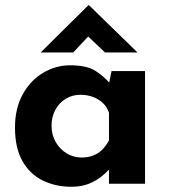

<svg xmlns="http://www.w3.org/2000/svg" viewBox="-20 -712 653 744"><path d="M255.9 11.7Q195.3 11.7 145.5 -12.7Q95.7 -37.1 66.9 -87.9Q38.1 -138.7 38.1 -217.8Q38.1 -292 67.9 -346.2Q97.7 -400.4 147 -429.7Q196.3 -459 251 -459Q316.4 -459 349.6 -437.5Q382.8 -416 405.3 -389.6L399.4 -373L412.1 -436.5H542V0H402.3V-94.7L413.1 -65.4Q411.1 -65.4 400.9 -53.7Q390.6 -42 371.1 -26.4Q351.6 -10.7 323.2 0.5Q294.9 11.7 255.9 11.7ZM295.9 -101.6Q321.3 -101.6 341.3 -109.4Q361.3 -117.2 376 -131.8Q390.6 -146.5 402.3 -168V-275.4Q394.5 -297.9 378.4 -313Q362.3 -328.1 340.3 -336.4Q318.4 -344.7 291 -344.7Q260.7 -344.7 235.4 -329.6Q210 -314.5 194.8 -287.1Q179.7 -259.8 179.7 -224.6Q179.7 -189.5 195.8 -161.6Q211.9 -133.8 238.3 -117.7Q264.6 -101.6 295.9 -101.6ZM386.7 -508.8 308.6 -583 342.8 -592.8 263.7 -508.8H137.7L323.2 -692.4H324.2L512.7 -508.8Z"/></svg>

Font: Josefin Sans CFJ
Style: Bold
Weight: 700
Designer: Santiago Orozco
Foundry: Typemade
Version: Version 2.001